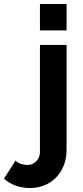

<svg xmlns="http://www.w3.org/2000/svg" viewBox="-134 -750 418 966"><path d="M201 -730H67V-597H201ZM149 142Q174 116 187.5 80.5Q201 45 201 4V-524H67V14Q67 43 48.5 61.5Q30 80 3 80Q-14 80 -29.5 74.5Q-45 69 -56 58L-114 149Q-61 196 19 196Q57 196 90.5 182Q124 168 149 142Z"/></svg>

Font: RT Raleway Bold
Style: Regular
Weight: 400
Designer: Matt McInerney, Pablo Impallari, Rodrigo Fuenzalida — Edited by Milan Moffatt in April 2016
Foundry: Matt McInerney, Pablo Impallari, Rodrigo Fuenzalida — Edited by Milan Moffatt in April 2016
Version: Version 3.001